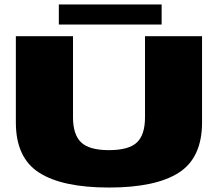

<svg xmlns="http://www.w3.org/2000/svg" viewBox="-20 -837 986 860"><path d="M468 3Q677.5 3 781.2 -63.8Q885 -130.5 885 -289V-675H629.5V-312Q629.5 -233 593 -198.8Q556.5 -164.5 468 -164.5Q380 -164.5 343.5 -199.2Q307 -234 307 -312V-675H51V-289Q51 -130.5 155 -63.8Q259 3 468 3ZM243.5 -727H704V-817H243.5Z"/></svg>

Font: Anybody Expanded Black
Style: Regular
Weight: 900
Width: 7
Designer: Tyler Finck
Foundry: Etcetera Type Company
Version: Version 1.113;gftools[0.9.25]